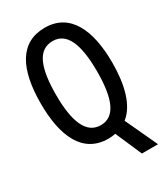

<svg xmlns="http://www.w3.org/2000/svg" viewBox="-218 -825 967 1104"><g transform="rotate(-30 265.0 -273.0)"><path d="M265 10C282 10 297 8 312 5L388 180H495L396 -33C471 -92 502 -211 502 -358C502 -573 434 -726 265 -726C102 -726 28 -591 28 -359C28 -146 93 10 265 10ZM266 -79C171 -79 129 -179 129 -358C129 -536 167 -637 266 -637C360 -637 401 -539 401 -358C401 -178 361 -79 266 -79Z"/></g></svg>

Font: Noto Sans Mono Condensed Medium
Style: Regular
Weight: 500
Width: 3
Designer: Monotype Design Team
Foundry: Monotype Imaging Inc.
Version: Version 2.014